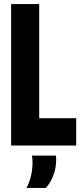

<svg xmlns="http://www.w3.org/2000/svg" viewBox="-20 -720 407 950"><path d="M35 0V-700H174V-135H357V0ZM111 210Q128 178 134.5 145.5Q141 113 141 83Q141 74 140 65.5Q139 57 138 50H257Q258 60 258 69Q258 110 244.5 146.5Q231 183 207 210Z"/></svg>

Font: Georama Condensed
Style: Bold
Weight: 700
Width: 3
Designer: Jean-Baptiste Levee
Foundry: Production Type
Version: Version 1.000